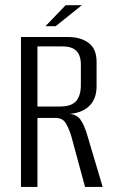

<svg xmlns="http://www.w3.org/2000/svg" viewBox="-20 -737 454 757"><path d="M62.7 0V-591H248.6Q299 -591 329.9 -567.5Q360.8 -544 360.8 -492.8V-397.2Q360.8 -345.6 330.3 -317.6Q299.9 -289.6 247.6 -287.8V-288.7Q280.4 -287.4 296.1 -266.9Q311.7 -246.4 324.3 -203.3L384.8 0H315.3L261.4 -199Q253.1 -226.8 240.5 -249.4Q227.9 -271.9 200.4 -271.9H127.6V0ZM127.6 -317.1H216.3Q262 -317.1 280.4 -338.8Q298.8 -360.5 298.8 -401.7V-481.7Q298.8 -518.6 281.2 -536.3Q263.6 -554 227.8 -554H127.6ZM159.1 -633.6 238.9 -716.6H302.9L199.2 -633.6Z"/></svg>

Font: Alumni Sans SC Thin
Style: Regular
Weight: 100
Designer: Robert E. Leuschke
Foundry: Robert E. Leuschke
Version: Version 1.018